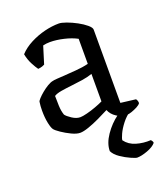

<svg xmlns="http://www.w3.org/2000/svg" viewBox="-130 -590 759 879"><g transform="rotate(-20 249.0 -150.0)"><path d="M181 4Q164 4 140 -7.5Q116 -19 95.5 -33Q75 -47 69 -55Q62 -64 56.5 -90.5Q51 -117 51 -151Q51 -174 54 -193Q54 -197 63.5 -207.5Q73 -218 87.5 -230Q102 -242 117 -251Q132 -260 143 -262Q150 -264 165 -265Q180 -266 197 -267Q225 -269 259 -271.5Q293 -274 321 -281V-403Q295 -417 259 -425.5Q223 -434 192 -434Q183 -434 174.5 -433Q166 -432 158 -430L132 -346Q129 -344 120.5 -341Q112 -338 100 -337Q91 -349 79 -372Q67 -395 62 -422Q85 -447 119 -464.5Q153 -482 189.5 -491Q226 -500 259 -500Q272 -500 295.5 -491.5Q319 -483 343 -470Q367 -457 383.5 -443Q400 -429 400 -419V-62L473 -53Q475 -51 477.5 -45.5Q480 -40 480 -32Q475 -24 461.5 -17Q448 -10 433.5 -5Q419 0 409 0Q385 0 361.5 -15Q338 -30 329 -53Q306 -41 277.5 -27.5Q249 -14 223 -5Q197 4 181 4ZM206 -63Q217 -63 239 -68.5Q261 -74 284 -82.5Q307 -91 321 -98V-232Q298 -224 271.5 -220Q245 -216 218 -213Q190 -210 166 -206Q142 -202 130 -194Q130 -172 131 -146Q132 -120 139 -100Q146 -90 166.5 -76.5Q187 -63 206 -63ZM387 200Q381 200 358 190Q335 180 311.5 164Q288 148 279 129Q279 92 306 52.5Q333 13 370 -14H433Q407 3 388 27.5Q369 52 359.5 73Q350 94 350 102Q369 128 402.5 138Q436 148 473 146Q475 148 478 152.5Q481 157 481 162Q468 178 438 189Q408 200 387 200Z"/></g></svg>

Font: Texturina 72pt
Style: Regular
Weight: 400
Designer: Guillermo Torres Carreño
Foundry: Omnibus-Type
Version: Version 1.002; ttfautohint (v1.8.3)